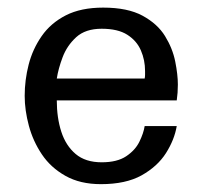

<svg xmlns="http://www.w3.org/2000/svg" viewBox="-20 -465 524 497"><path d="M354.5 -261.7H127Q130.9 -287.1 142.1 -316.9Q153.3 -346.7 177.2 -368.7Q201.2 -390.6 243.2 -390.6Q285.2 -390.6 309.6 -375Q334 -359.4 344.7 -334.5Q355.5 -309.6 355.5 -281.2Q355.5 -276.4 355.5 -271.5Q355.5 -266.6 354.5 -261.7ZM437.5 -138.7H354.5Q351.6 -120.1 340.8 -98.1Q330.1 -76.2 306.6 -60.5Q283.2 -44.9 243.2 -44.9Q201.2 -44.9 175.8 -66.4Q150.4 -87.9 138.7 -124Q127 -160.2 127 -205.1H437.5Q440.4 -224.6 440.4 -246.1Q440.4 -271.5 433.6 -305.7Q426.8 -339.8 407.2 -371.6Q387.7 -403.3 349.1 -424.3Q310.5 -445.3 247.1 -445.3Q189.5 -445.3 150.4 -425.3Q111.3 -405.3 87.9 -371.6Q64.5 -337.9 54.2 -297.9Q43.9 -257.8 43.9 -216.8Q43.9 -179.7 54.7 -139.6Q65.4 -99.6 88.4 -65.4Q111.3 -31.2 149.4 -9.8Q187.5 11.7 241.2 11.7Q305.7 11.7 346.7 -11.2Q387.7 -34.2 409.7 -68.8Q431.6 -103.5 437.5 -138.7Z"/></svg>

Font: Namkio Khamti
Style: Regular
Weight: 400
Designer: Debbi Hosken
Foundry: SIL International
Version: Version 3.917